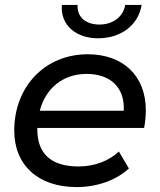

<svg xmlns="http://www.w3.org/2000/svg" viewBox="-20 -756 651 782"><path d="M379 -600C471 -600 543 -652 557 -736H490C482 -687 439 -656 385 -656C329 -656 293 -687 296 -736H232C225 -653 291 -600 379 -600ZM567 -235C571 -257 574 -281 574 -306C574 -449 480 -535 337 -535C164 -535 38 -404 38 -224C38 -84 135 6 292 6C373 6 453 -21 505 -70L464 -139C426 -102 366 -78 300 -78C186 -78 132 -132 132 -229V-235ZM333 -455C427 -455 489 -402 484 -305H142C166 -397 237 -455 333 -455Z"/></svg>

Font: AWKNG-Font Medium
Style: Italic
Weight: 500
Italic angle: -11.3°
Designer: Awakening Church
Foundry: Awakening Church
Version: Version 1.700;PS 001.700;hotconv 1.0.88;makeotf.lib2.5.64775